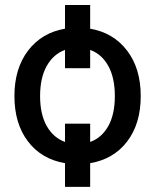

<svg xmlns="http://www.w3.org/2000/svg" viewBox="-20 -640 613 760"><path d="M237.3 -526.4V-620.1H336.9V-526.4Q428.7 -510.7 482.9 -439.9Q537.1 -369.1 537.1 -259.8Q537.1 -150.4 483.4 -80.1Q429.7 -9.8 336.9 5.9V99.6H237.3V5.9Q144.5 -9.8 90.8 -80.1Q37.1 -150.4 37.1 -259.8Q37.1 -369.1 91.3 -439.9Q145.5 -510.7 237.3 -526.4ZM237.3 -78.1V-150.4H336.9V-78.1Q382.8 -94.7 408.7 -141.1Q434.6 -187.5 434.6 -259.8Q434.6 -332 408.7 -378.9Q382.8 -425.8 336.9 -442.4V-370.1H237.3V-442.4Q191.4 -425.8 165 -378.9Q138.7 -332 138.7 -259.8Q138.7 -187.5 165 -141.1Q191.4 -94.7 237.3 -78.1Z"/></svg>

Font: GenEi M Gothic v2 Medium
Style: Regular
Weight: 500
Version: Version 2.0